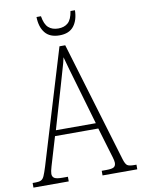

<svg xmlns="http://www.w3.org/2000/svg" viewBox="-98 -953 751 1018"><g transform="rotate(-10 277.5 -444.0)"><path d="M-2 0V-25H15Q33 -25 43.5 -30Q54 -35 61 -51Q68 -67 78 -99L264 -714H295L490 -65Q498 -39 508 -32Q518 -25 546 -25H557V0H370V-25H394Q426 -25 436 -32Q446 -39 446 -55Q446 -66 439.5 -87Q433 -108 428 -125L391 -249H158L124 -135Q119 -118 111.5 -93Q104 -68 104 -55Q104 -40 115 -32.5Q126 -25 159 -25H188V0ZM168 -279H383L321 -492Q306 -543 294 -584.5Q282 -626 275 -653Q270 -627 257.5 -586.5Q245 -546 234 -505ZM275 -771Q223 -771 197.5 -802.5Q172 -834 171 -888H195Q202 -844 222 -826Q242 -808 275 -808Q307 -808 327 -825.5Q347 -843 354 -888H378Q377 -835 352 -803Q327 -771 275 -771Z"/></g></svg>

Font: Noto Serif Lao Condensed ExtraLight
Style: Regular
Weight: 200
Width: 3
Designer: Monotype Design Team
Foundry: Monotype Imaging Inc.
Version: Version 2.003; ttfautohint (v1.8.4.7-5d5b)